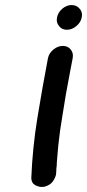

<svg xmlns="http://www.w3.org/2000/svg" viewBox="-20 -726 345 761"><path d="M245 -608Q225 -608 214 -623Q205 -634 205 -647Q205 -652 206 -657Q210 -677 227 -691.5Q244 -706 264 -706Q284 -706 296 -691Q305 -681 305 -667Q305 -662 304 -657Q300 -637 282.5 -622.5Q265 -608 245 -608ZM203 -46Q203 -40 202 -34Q199 -21 189.5 -7Q180 7 157 14Q152 15 146 15Q133 15 119 7.5Q105 0 104 -20Q109 -141 128 -257.5Q147 -374 170 -495Q174 -515 191.5 -529.5Q209 -544 229 -544Q249 -544 260 -530Q269 -519 269 -505Q269 -500 268 -495L258 -443Q240 -351 227 -265Q217 -207 211 -149L206 -91L205 -77V-71Q203 -59 203 -46Z"/></svg>

Font: Bad Comic
Style: Italic
Weight: 400
Italic angle: -11°
Designer: GGBotNet
Foundry: GGBotNet
Version: 0.95